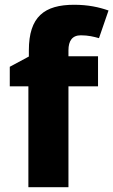

<svg xmlns="http://www.w3.org/2000/svg" viewBox="-20 -836 475 805"><path d="M391 -474V-600H267V-625C267 -665 283 -688 319 -688C350 -688 374 -682 395 -676L435 -792C395 -806 349 -816 291 -816C166 -816 101 -766 101 -625V-599L21 -556V-474H99V-51H267V-474Z"/></svg>

Font: Noto Sans Tamil UI ExtraBold
Style: Regular
Weight: 800
Designer: Jelle Bosma - Monotype Design Team
Foundry: Monotype Imaging Inc.
Version: Version 2.004